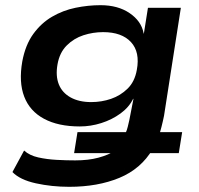

<svg xmlns="http://www.w3.org/2000/svg" viewBox="-20 -531 768 741"><path d="M247 190Q180 190 118.5 176.5Q57 163 28 133L73 50Q94 69 127.5 76.5Q161 84 199 86Q237 88 270 88Q321 88 360 77.5Q399 67 427 49L438 60H266L279 -21H467L465 -18Q470 -29 473 -41.5Q476 -54 479 -67L495 -149L494 -150Q478 -117 445 -93Q412 -69 371 -56Q330 -43 288 -43Q205 -43 150 -72.5Q95 -102 73.5 -158Q52 -214 66 -294Q78 -358 108.5 -400Q139 -442 181 -466.5Q223 -491 271.5 -501Q320 -511 368 -511Q435 -511 480 -480.5Q525 -450 534 -404L535 -400L551 -501H678L613 -84Q609 -64 603 -40.5Q597 -17 591 0L581 -21H683L670 60H548L569 45Q524 121 440.5 155.5Q357 190 247 190ZM332 -137Q372 -137 408.5 -149.5Q445 -162 472.5 -189Q500 -216 508 -261Q521 -330 485.5 -368.5Q450 -407 378 -407Q339 -407 302 -395Q265 -383 237.5 -355.5Q210 -328 202 -283Q194 -238 207 -205.5Q220 -173 252.5 -155Q285 -137 332 -137Z"/></svg>

Font: Nunito Sans 7pt SemiExpanded
Style: Bold Italic
Weight: 700
Width: 6
Italic angle: -9°
Designer: Vernon Adams
Foundry: Vernon Adams
Version: Version 3.101;gftools[0.9.27]